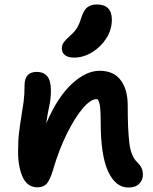

<svg xmlns="http://www.w3.org/2000/svg" viewBox="-20 -830 687 860"><path d="M555 10Q498 10 464.5 -61.5Q431 -133 431 -285Q431 -327 428.5 -349.5Q426 -372 418 -385Q416 -386 412 -386Q386 -386 351 -345Q316 -304 280 -232Q244 -160 216 -64Q203 -22 188.5 -6.5Q174 9 148 9Q103 9 82 -36Q61 -81 61 -151Q61 -201 65.5 -238Q70 -275 75.5 -307Q81 -339 85.5 -372.5Q90 -406 90 -448Q90 -508 145 -508Q175 -508 191.5 -488.5Q208 -469 208 -425Q208 -386 200.5 -354Q193 -322 187 -277Q237 -394 301 -453.5Q365 -513 426 -513Q489 -513 520.5 -471Q552 -429 552 -359Q552 -249 559.5 -188.5Q567 -128 596 -102Q608 -90 614 -77.5Q620 -65 620 -46Q620 -24 603.5 -7Q587 10 555 10ZM312 -572Q284 -572 270.5 -583.5Q257 -595 257 -613Q257 -629 266 -641Q275 -653 292 -668Q316 -689 326.5 -707.5Q337 -726 346 -756Q357 -788 373.5 -799Q390 -810 413 -810Q481 -810 481 -742Q481 -697 456 -658Q431 -619 392 -595.5Q353 -572 312 -572Z"/></svg>

Font: Shantell Sans Normal
Style: Regular
Weight: 600
Designer: Stephen Nixon, Anya Danilova, Shantell Martin
Foundry: Arrow Type
Version: Version 1.009;[a7da0bfa3]